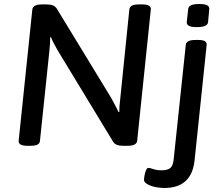

<svg xmlns="http://www.w3.org/2000/svg" viewBox="-20 -724 1108 956"><path d="M116 2Q70 2 73 -24L141 -677Q144 -702 190 -702H211Q232 -702 244 -697Q256 -692 264 -679L534 -236Q547 -211 555.5 -195.5Q564 -180 570 -166L574 -167Q574 -181 575 -196.5Q576 -212 579 -235L624 -677Q626 -690 637 -696Q648 -702 673 -702H687Q734 -702 731 -677L663 -23Q661 2 614 2H593Q556 2 544 -17L266 -475Q255 -495 247 -510Q239 -525 234 -539L230 -538Q230 -508 226 -472L179 -23Q178 -10 166.5 -4Q155 2 130 2ZM798 212Q775 212 752 207Q729 202 713 192.5Q697 183 697 172Q697 165 699.5 150.5Q702 136 707 124Q712 112 719 112Q727 112 743.5 118Q760 124 785 124Q814 124 828 112.5Q842 101 845 67L905 -500Q907 -525 953 -525H967Q992 -525 1001 -518.5Q1010 -512 1009 -500L949 73Q935 212 798 212ZM961 -589Q932 -589 920.5 -595.5Q909 -602 910 -614L917 -679Q918 -691 931 -697.5Q944 -704 973 -704Q1001 -704 1012 -697.5Q1023 -691 1022 -679L1016 -614Q1014 -589 961 -589Z"/></svg>

Font: Asap Semi Expanded Semi Expanded Medium
Style: Italic
Weight: 500
Width: 6
Italic angle: -6°
Designer: Pablo Cosgaya
Foundry: Omnibus-Type
Version: Version 3.001; ttfautohint (v1.8.4.7-5d5b)